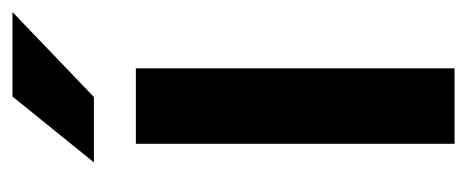

<svg xmlns="http://www.w3.org/2000/svg" viewBox="-244 -517 761 313"><g transform="rotate(-90 136.5 -360.5)"><path d="M58.6 -519.5H181.6V0H58.6ZM135.7 -720.7H273.4L134.8 -587.9H28.3Z"/></g></svg>

Font: DINish
Style: Bold
Weight: 700
Designer: Bert Driehuis
Foundry: Playbeing
Version: Version 3.008; git-95204e4c-release